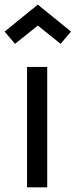

<svg xmlns="http://www.w3.org/2000/svg" viewBox="-34 -807 326 827"><path d="M30.8 -618.2 -14.2 -670.9 128.9 -787.1 272 -670.9 227.1 -618.2 128.9 -696.8ZM82.5 0V-518.6H169.4V0Z"/></svg>

Font: Voltaire
Style: Regular
Weight: 400
Designer: Yvonne Schttler
Foundry: Yvonne Schttler
Version: Version 1.003